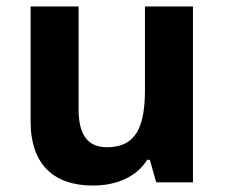

<svg xmlns="http://www.w3.org/2000/svg" viewBox="-20 -566 697 596"><path d="M579 -546H430V-289C430 -173 403 -109 312 -109C251 -109 224 -149 224 -227V-546H75V-190C75 -50 152 10 269 10C337 10 402 -14 437 -70H445L465 0H579Z"/></svg>

Font: Noto Sans Javanese
Style: Bold
Weight: 700
Designer: Monotype Design Team
Foundry: Monotype Imaging Inc.
Version: Version 2.005